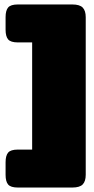

<svg xmlns="http://www.w3.org/2000/svg" viewBox="-20 -770 419 860"><path d="M5 13V-43Q5 -73 16.5 -86.5Q28 -100 60 -100H124V-580H60Q28 -580 16.5 -593.5Q5 -607 5 -637V-693Q5 -723 16.5 -736.5Q28 -750 60 -750H304Q337 -750 350.5 -736Q364 -722 364 -693V13Q364 42 350.5 56Q337 70 304 70H60Q28 70 16.5 56.5Q5 43 5 13Z"/></svg>

Font: Mitr
Style: Bold
Weight: 700
Designer: Thanarat Vachiruckul
Foundry: Cadson Demak
Version: Version 1.002